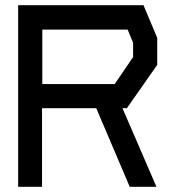

<svg xmlns="http://www.w3.org/2000/svg" viewBox="-20 -720 666 740"><path d="M469 -303H452L583 0H480L351 -303H142V0H50V-700H533L586 -574V-470ZM493 -555 472 -606H143V-396H422L493 -500Z"/></svg>

Font: Turret Road
Style: Bold
Weight: 700
Designer: Noponies
Foundry: Noponies
Version: Version 1.001; ttfautohint (v1.8)